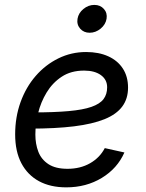

<svg xmlns="http://www.w3.org/2000/svg" viewBox="-20 -767 605 798"><path d="M255.4 11.7Q189.5 11.7 142.1 -13.9Q94.7 -39.6 68.8 -88.6Q43 -137.7 43 -208.5Q43 -280.3 65.4 -342.5Q87.9 -404.8 128.4 -451.4Q168.9 -498 222.7 -524.4Q276.4 -550.8 337.9 -550.8Q390.6 -550.8 429.9 -533Q469.2 -515.1 490.7 -481.9Q512.2 -448.7 512.2 -402.8Q512.2 -356.9 488.3 -324.5Q464.4 -292 414.6 -271.7Q364.7 -251.5 287.6 -241.9Q210.4 -232.4 104 -232.4L115.7 -299.8Q205.1 -299.8 264.9 -305.2Q324.7 -310.5 359.9 -322.8Q395 -335 410.2 -355Q425.3 -375 425.3 -404.3Q425.3 -436 399.4 -454.8Q373.5 -473.6 329.6 -473.6Q274.9 -473.6 236.6 -448.2Q198.2 -422.9 173.8 -382.6Q149.4 -342.3 138.2 -296.1Q127 -250 127 -208Q127 -168.5 139.4 -136.2Q151.9 -104 181.4 -84.7Q210.9 -65.4 260.7 -65.4Q314 -65.4 354.5 -88.6Q395 -111.8 415.5 -151.4L497.1 -133.3Q467.8 -66.9 403.1 -27.6Q338.4 11.7 255.4 11.7ZM352.5 -630.9Q328.1 -630.9 313.2 -647.9Q298.3 -665 302.2 -689Q306.2 -712.9 326.7 -729.7Q347.2 -746.6 372.1 -746.6Q397 -746.6 411.9 -729.7Q426.8 -712.9 422.9 -689Q418.9 -665 398.2 -647.9Q377.4 -630.9 352.5 -630.9Z"/></svg>

Font: Inter 18pt
Style: Italic
Weight: 400
Italic angle: -9.3988°
Designer: Rasmus Andersson
Foundry: rsms
Version: Version 4.001;git-66647c0bb